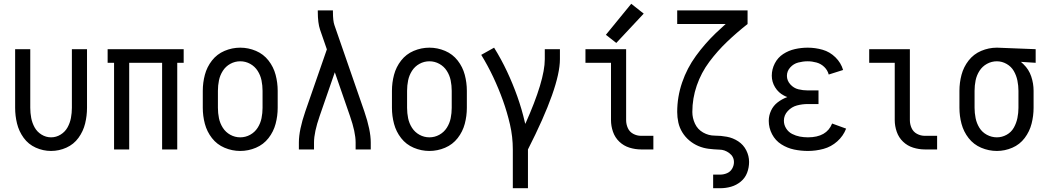

<svg xmlns="http://www.w3.org/2000/svg" viewBox="-20 -790 5540 1015"><path d="M250 8Q208 8 169 -9.5Q130 -27 105 -61.5Q80 -96 70 -137Q60 -178 60 -220V-530H140V-220Q140 -193 145 -166.5Q150 -140 163 -116.5Q176 -93 199.5 -78.5Q223 -64 250 -64Q277 -64 300.5 -78.5Q324 -93 337 -116.5Q350 -140 355 -166.5Q360 -193 360 -220V-530H440V-220Q440 -178 430 -137Q420 -96 395 -61.5Q370 -27 331 -9.5Q292 8 250 8Z M583 0V-458H549V-530H951V-458H917V0H837V-458H663V0Z M1250 8Q1207 8 1167 -9Q1127 -26 1100.5 -60Q1074 -94 1063 -135.5Q1052 -177 1052 -220V-310Q1052 -353 1063 -394.5Q1074 -436 1100.5 -470Q1127 -504 1167 -521Q1207 -538 1250 -538Q1293 -538 1333 -521Q1373 -504 1399.5 -470Q1426 -436 1437 -394.5Q1448 -353 1448 -310V-220Q1448 -177 1437 -135.5Q1426 -94 1399.5 -60Q1373 -26 1333 -9Q1293 8 1250 8ZM1250 -64Q1278 -64 1302.5 -77.5Q1327 -91 1342 -114.5Q1357 -138 1362.5 -165Q1368 -192 1368 -220V-310Q1368 -338 1362.5 -365Q1357 -392 1342 -415.5Q1327 -439 1302.5 -452.5Q1278 -466 1250 -466Q1222 -466 1197.5 -452.5Q1173 -439 1158 -415.5Q1143 -392 1137.5 -365Q1132 -338 1132 -310V-220Q1132 -192 1137.5 -165Q1143 -138 1158 -114.5Q1173 -91 1197.5 -77.5Q1222 -64 1250 -64Z M1560 0V-37Q1560 -102 1594 -201L1708 -529L1672 -633Q1660 -668 1660 -728V-735H1740V-728Q1740 -679 1748 -657L1906 -201Q1940 -102 1940 -37V0H1860V-37Q1860 -91 1830 -177L1750 -408L1670 -177Q1640 -91 1640 -37V0Z M2250 8Q2207 8 2167 -9Q2127 -26 2100.5 -60Q2074 -94 2063 -135.5Q2052 -177 2052 -220V-310Q2052 -353 2063 -394.5Q2074 -436 2100.5 -470Q2127 -504 2167 -521Q2207 -538 2250 -538Q2293 -538 2333 -521Q2373 -504 2399.5 -470Q2426 -436 2437 -394.5Q2448 -353 2448 -310V-220Q2448 -177 2437 -135.5Q2426 -94 2399.5 -60Q2373 -26 2333 -9Q2293 8 2250 8ZM2250 -64Q2278 -64 2302.5 -77.5Q2327 -91 2342 -114.5Q2357 -138 2362.5 -165Q2368 -192 2368 -220V-310Q2368 -338 2362.5 -365Q2357 -392 2342 -415.5Q2327 -439 2302.5 -452.5Q2278 -466 2250 -466Q2222 -466 2197.5 -452.5Q2173 -439 2158 -415.5Q2143 -392 2137.5 -365Q2132 -338 2132 -310V-220Q2132 -192 2137.5 -165Q2143 -138 2158 -114.5Q2173 -91 2197.5 -77.5Q2222 -64 2250 -64Z M2691 205V0Q2691 -67 2676 -132Q2661 -197 2638.5 -259.5Q2616 -322 2587.5 -382.5Q2559 -443 2524 -500L2592 -538Q2630 -477 2660.5 -412Q2691 -347 2715 -279.5Q2739 -212 2755 -142L2757 -135Q2860 -365 2860 -477V-530H2940V-477Q2940 -332 2771 0V205Z M3369 0Q3338 0 3307.5 -9.5Q3277 -19 3254 -41Q3231 -63 3220.5 -93.5Q3210 -124 3210 -155V-458H3075V-530H3290V-155Q3290 -133 3299 -113Q3308 -93 3327.5 -82.5Q3347 -72 3369 -72H3434V0ZM3238 -563 3183 -606 3317 -770 3383 -718Z M3750 205V133H3788Q3806 133 3823.5 125.5Q3841 118 3850.5 101.5Q3860 85 3860 67Q3860 38 3835.5 19.5Q3811 1 3783 1Q3754 0 3726 -3.5Q3698 -7 3672 -18Q3646 -29 3624 -47.5Q3602 -66 3587 -90.5Q3572 -115 3566 -142.5Q3560 -170 3560 -198Q3560 -278 3586 -354Q3612 -430 3659 -494.5Q3706 -559 3763 -614Q3789 -639 3816 -663H3560V-735H3932V-663Q3876 -619 3824.5 -570Q3773 -521 3730 -463.5Q3687 -406 3663.5 -338Q3640 -270 3640 -198Q3640 -166 3654 -136Q3668 -106 3697 -89.5Q3726 -73 3759 -73Q3791 -73 3823 -67Q3855 -61 3882.5 -43Q3910 -25 3925 4.5Q3940 34 3940 66Q3940 96 3929.5 123.5Q3919 151 3896 170Q3873 189 3845 197Q3817 205 3788 205Z M4251 8Q4214 8 4178 0.5Q4142 -7 4110.5 -27Q4079 -47 4061.5 -80.5Q4044 -114 4044 -151Q4044 -179 4056 -205Q4068 -231 4090.5 -248.5Q4113 -266 4140 -276L4142 -277Q4133 -280 4124 -285Q4095 -300 4077.5 -328.5Q4060 -357 4060 -390Q4060 -424 4076 -455Q4092 -486 4120.5 -504.5Q4149 -523 4182.5 -530.5Q4216 -538 4250 -538Q4290 -538 4328.5 -527Q4367 -516 4396.5 -487Q4426 -458 4437 -420L4361 -396Q4355 -419 4337.5 -436Q4320 -453 4296.5 -459.5Q4273 -466 4250 -466Q4225 -466 4200 -459.5Q4175 -453 4157.5 -433.5Q4140 -414 4140 -389Q4140 -364 4158 -344Q4176 -324 4200.5 -318Q4225 -312 4250 -312H4307V-240H4250Q4221 -240 4193 -232.5Q4165 -225 4144.5 -203Q4124 -181 4124 -152Q4124 -130 4136 -111Q4148 -92 4167.5 -82Q4187 -72 4208 -68Q4229 -64 4251 -64Q4350 -64 4379 -137L4453 -110Q4438 -71 4406 -42.5Q4374 -14 4333.5 -3Q4293 8 4251 8Z M4869 0Q4838 0 4807.5 -9.5Q4777 -19 4754 -41Q4731 -63 4720.5 -93.5Q4710 -124 4710 -155V-458H4575V-530H4790V-155Q4790 -133 4799 -113Q4808 -93 4827.5 -82.5Q4847 -72 4869 -72H4934V0Z M5250 8Q5207 8 5167 -9Q5127 -26 5100.5 -60Q5074 -94 5063 -135.5Q5052 -177 5052 -220V-310Q5052 -353 5063 -394.5Q5074 -436 5100.5 -470Q5127 -504 5167 -521Q5207 -538 5250 -538H5251L5455 -530V-458L5377 -463Q5384 -457 5391 -450Q5419 -423 5431.5 -386Q5444 -349 5444 -310V-220Q5444 -178 5433.5 -136.5Q5423 -95 5397 -60.5Q5371 -26 5331.5 -9Q5292 8 5250 8ZM5250 -64Q5277 -64 5301.5 -77.5Q5326 -91 5339.5 -115Q5353 -139 5358.5 -166Q5364 -193 5364 -220V-310Q5364 -337 5358.5 -364Q5353 -391 5339.5 -414.5Q5326 -438 5301.5 -452Q5277 -466 5250 -466Q5222 -466 5197.5 -452.5Q5173 -439 5158 -415.5Q5143 -392 5137.5 -365Q5132 -338 5132 -310V-220Q5132 -193 5137.5 -165.5Q5143 -138 5157.5 -114.5Q5172 -91 5197 -77.5Q5222 -64 5250 -64Z"/></svg>

Font: Iosevka SS08
Style: Regular
Weight: 400
Monospace: yes
Designer: Belleve Invis
Foundry: Belleve Invis
Version: 2.1.0; ttfautohint (v1.8.2)